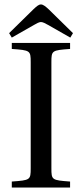

<svg xmlns="http://www.w3.org/2000/svg" viewBox="-20 -843 368 863"><path d="M21 -694 33 -674 133 -731C145 -738 156 -744 164 -744C172 -744 184 -738 196 -731L296 -674L308 -694L199 -801C187 -812 175 -823 164 -823C153 -823 143 -813 130 -801ZM33 0H295V-27C213 -33 211 -34 211 -87V-563C211 -616 213 -617 295 -623V-650H33V-623C116 -617 118 -616 118 -563V-87C118 -34 116 -33 33 -27Z"/></svg>

Font: erewhon
Style: Regular
Weight: 400
Version: Version 1.0.0